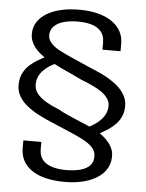

<svg xmlns="http://www.w3.org/2000/svg" viewBox="-56 -725 693 910"><g transform="rotate(5 290.0 -270.5)"><path d="M287 139Q323 139 354.5 133.2Q386 127.5 412.2 116.2Q438.5 105 457.5 88.8Q476.5 72.5 487.2 51.5Q498 30.5 499 5.5Q500.5 -16 493.8 -33.5Q487 -51 475.5 -65Q464 -79 452 -89.2Q440 -99.5 431.5 -105Q438 -109 450.8 -116Q463.5 -123 479 -134Q494.5 -145 508.5 -160.2Q522.5 -175.5 531.5 -196.2Q540.5 -217 540.5 -243.5Q540.5 -268.5 530 -290Q519.5 -311.5 500.8 -329.8Q482 -348 457.2 -363.5Q432.5 -379 404.2 -391.8Q376 -404.5 347.5 -416Q310 -433 275.5 -447.8Q241 -462.5 213.5 -476.8Q186 -491 169.8 -507.8Q153.5 -524.5 152.5 -545Q152 -571.5 168.5 -589Q185 -606.5 214.8 -615Q244.5 -623.5 284 -623.5Q321 -623.5 349.5 -614.8Q378 -606 394 -586.5Q410 -567 410 -535V-501H496V-537.5Q496 -570 481.5 -596.2Q467 -622.5 439.5 -641.2Q412 -660 372.8 -670Q333.5 -680 283.5 -680Q236.5 -680 197.8 -671Q159 -662 130.5 -644.8Q102 -627.5 86.5 -603.8Q71 -580 70 -550Q69.5 -529.5 76 -512.8Q82.5 -496 93.2 -482.5Q104 -469 116.2 -458.8Q128.5 -448.5 139.5 -440.5Q126.5 -434 108 -423.2Q89.5 -412.5 71.2 -396.2Q53 -380 40.8 -356.2Q28.5 -332.5 28.5 -299.5Q28.5 -269.5 43 -245.2Q57.5 -221 82.5 -201.2Q107.5 -181.5 139.2 -165.2Q171 -149 205 -135Q247 -116.5 284.5 -101Q322 -85.5 351.5 -70.2Q381 -55 398.2 -37.2Q415.5 -19.5 416 3Q417.5 32 401 49.5Q384.5 67 354.8 74.8Q325 82.5 287 82.5Q250.5 82.5 221.5 73.8Q192.5 65 176 45.5Q159.5 26 159.5 -6V-40H74V-3.5Q74 30 88 56.5Q102 83 129.5 101.5Q157 120 196.5 129.5Q236 139 287 139ZM380 -132.5Q355 -143.5 328.5 -154.5Q302 -165.5 276.5 -176.8Q251 -188 229 -200.5Q194.5 -214 167.5 -229.8Q140.5 -245.5 124.8 -265Q109 -284.5 109 -309Q109 -330.5 117 -347.5Q125 -364.5 137.8 -377.2Q150.5 -390 164.5 -399Q178.5 -408 189.5 -413.5Q210.5 -402.5 233 -392.2Q255.5 -382 277.8 -371.8Q300 -361.5 321 -351Q350 -340 375.5 -328.2Q401 -316.5 420.5 -302.8Q440 -289 451 -273Q462 -257 462 -238Q462 -216.5 453.2 -199.2Q444.5 -182 431.2 -168.8Q418 -155.5 404 -146.5Q390 -137.5 380 -132.5Z"/></g></svg>

Font: Anybody UltraCondensed Thin
Style: Regular
Weight: 400
Version: Version 1.111